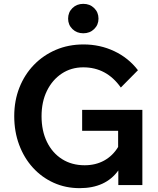

<svg xmlns="http://www.w3.org/2000/svg" viewBox="-20 -962 822 998"><path d="M720 0H595V-76Q529 16 394 16Q321 16 259 -12Q197 -40 151 -90.5Q105 -141 79.5 -209.5Q54 -278 54 -358Q54 -439 81 -507Q108 -575 156.5 -625Q205 -675 270.5 -703Q336 -731 414 -731Q500 -731 574 -696Q648 -661 697 -597L608 -507Q534 -612 413 -612Q350 -612 301 -579.5Q252 -547 224 -490Q196 -433 196 -358Q196 -282 224 -224.5Q252 -167 302.5 -135Q353 -103 420 -103Q477 -103 521.5 -127.5Q566 -152 594 -198V-282H407V-391H720ZM413 -789Q379 -789 356.5 -811Q334 -833 334 -865Q334 -898 356.5 -920Q379 -942 413 -942Q447 -942 469.5 -920Q492 -898 492 -865Q492 -833 469.5 -811Q447 -789 413 -789Z"/></svg>

Font: Wix Madefor Text
Style: Bold
Weight: 700
Designer: Dalton Maag Ltd
Foundry: Dalton Maag Ltd
Version: Version 3.100